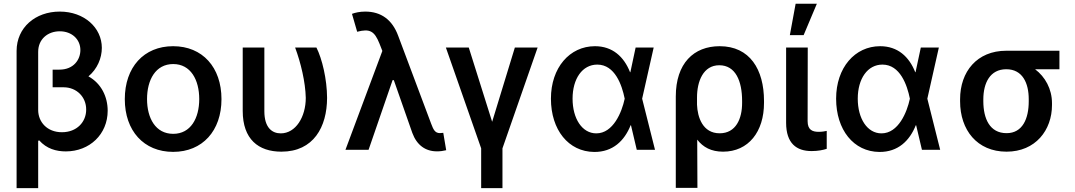

<svg xmlns="http://www.w3.org/2000/svg" viewBox="-20 -799 5731 1024"><path d="M298.7 -737.2C168.3 -737.2 68.9 -652 68.5 -527.7V204.5H183.6V-47.9L188.9 -50.4C229 -5.3 280.2 8.5 331 8.5C458.1 8.5 554.3 -83.1 554.3 -208.5C554.3 -282.3 520.6 -353.7 451.7 -391.7C498.9 -431.1 523.1 -489 523.1 -543.7C523.1 -651.3 429.3 -737.2 298.7 -737.2ZM183.6 -212.7V-522.7C183.6 -589.8 234.4 -632.1 298.7 -632.1C362.6 -632.1 408.7 -589.8 408.7 -532C408.7 -481.5 373.2 -427.6 296.9 -427.6H260.7V-333.5H318.9C389.2 -333.5 440 -281.2 439.6 -214.8C440 -148.8 389.9 -93.8 310.4 -93.8C231.2 -93.8 183.6 -148.4 183.6 -212.7Z M903.4 11C1060 11 1161.2 -101.6 1161.2 -270.2C1161.2 -440 1060 -552.6 903.4 -552.6C746.8 -552.6 645.6 -440 645.6 -270.2C645.6 -101.6 746.8 11 903.4 11ZM764.2 -270.6C764.2 -372.9 809.7 -457.4 903.8 -457.4C997.2 -457.4 1042.6 -372.9 1042.6 -270.6C1042.6 -168.7 997.2 -85.2 903.8 -85.2C809.7 -85.2 764.2 -168.7 764.2 -270.6Z M1274.5 -545.5V-207.4C1274.5 -56.8 1358 9.9 1480.8 9.9C1652.3 9.9 1724.1 -121.8 1724.4 -277C1724.1 -376.4 1697.8 -485.8 1667.6 -545.5H1554C1584.2 -464.5 1609 -360.8 1610.8 -277C1610.8 -175.8 1557.5 -87.7 1477.3 -87.7C1431.8 -87.7 1389.9 -117.2 1389.9 -206V-545.5Z M2310 8.2C2326.3 8.5 2346.2 5.7 2359.7 2.1L2344.1 -90.6C2339.8 -90.2 2331.7 -89.1 2326.3 -89.1C2299.4 -89.1 2291.2 -108.7 2279.8 -138.5L2103.3 -609C2071.7 -693.9 2012.4 -737.2 1927.9 -737.2C1898.8 -737.2 1873.9 -731.5 1857.2 -725.1L1884.9 -629.6C1951.7 -647 1976.9 -634.2 2003.9 -566.4L2019.2 -527.3L1822.4 0H1945.7L2073.9 -371.8H2080.3L2179 -90.2C2203.1 -24.5 2249.6 8.2 2310 8.2Z M2358 -545.5 2546.2 -7.8V204.5H2659.8V-7.8L2847.3 -545.5H2725.9L2604.8 -149.5L2480.1 -545.5Z M3149.1 11.4C3248.6 12.1 3310.4 -48.3 3343.4 -131H3345.2L3376.1 0H3473.4L3404.8 -272.7L3466.3 -545.5H3370L3342 -414.1H3340.2C3307.5 -496.8 3246.8 -552.6 3153.1 -552.6C3018.1 -552.6 2918.3 -437.9 2918.3 -272.7C2918.3 -106.5 3011.7 10.3 3149.1 11.4ZM3033.7 -272.7C3033.7 -379.3 3085.9 -454.5 3165.5 -454.5C3259.9 -454.5 3297.2 -344.5 3311.4 -274.1L3311.8 -272.7L3311.4 -271.3C3296.5 -201.3 3250.7 -87.7 3160.2 -87.7C3084.5 -87.7 3033.7 -166.5 3033.7 -272.7Z M3584.2 -284.1V203.1H3699.6L3698.5 -54.3C3730.1 -13.5 3773.4 9.9 3836.3 9.9C3971.9 9.9 4055 -96.6 4054.7 -250.7V-260.7C4054.7 -428.6 3979 -552.6 3818.2 -552.6C3680 -552.6 3584.2 -461.3 3584.2 -284.1ZM3697.4 -277.7C3697.1 -365.4 3730.8 -451 3816.1 -451C3903.1 -451 3937.9 -366.5 3937.9 -260.7V-250.7C3938.2 -166.5 3905.2 -88.1 3818.2 -88.1C3727.3 -88.1 3699.9 -174.7 3697.4 -240.8Z M4172.6 -545.5V-143.8C4172.9 -34.4 4227.6 6.7 4308.6 6.7C4342.7 6.7 4369.7 1.1 4389.2 -5.3V-100.9C4380 -98.7 4363.6 -95.9 4346.9 -95.9C4313.6 -95.9 4287.3 -105.5 4287.3 -152.7L4288 -545.5ZM4192.5 -611.5H4266L4336.6 -779.1H4223.4Z M4670.1 11.4C4769.5 12.1 4831.3 -48.3 4864.3 -131H4866.1L4897 0H4994.3L4925.8 -272.7L4987.2 -545.5H4891L4862.9 -414.1H4861.2C4828.5 -496.8 4767.8 -552.6 4674 -552.6C4539.1 -552.6 4439.3 -437.9 4439.3 -272.7C4439.3 -106.5 4532.7 10.3 4670.1 11.4ZM4554.7 -272.7C4554.7 -379.3 4606.9 -454.5 4686.4 -454.5C4780.9 -454.5 4818.2 -344.5 4832.4 -274.1L4832.7 -272.7L4832.4 -271.3C4817.5 -201.3 4771.7 -87.7 4681.1 -87.7C4605.5 -87.7 4554.7 -166.5 4554.7 -272.7Z M5100.5 -269.9V-258.5C5100.5 -106.2 5190.7 9.9 5348.4 9.9C5502.5 9.9 5590.6 -104.8 5590.6 -238.6V-248.6C5590.6 -324.6 5554 -389.6 5500.4 -429.7H5630.3V-528.4H5346.9C5190.3 -528.4 5100.5 -416.5 5100.5 -269.9ZM5224.4 -258.5V-269.9C5224.8 -355.8 5259.6 -429.7 5346.9 -429.7C5433.6 -429.7 5466.6 -355.8 5466.6 -269.9V-258.5C5466.6 -166.2 5433.6 -88.8 5348.4 -88.8C5258.5 -88.8 5224.8 -166.2 5224.4 -258.5Z"/></svg>

Font: Magic Ui Pro Semi Bold
Style: Regular
Weight: 600
Designer: Stefan Endress, Andreas Faust
Version: Version 1.000;FEAKit 1.0